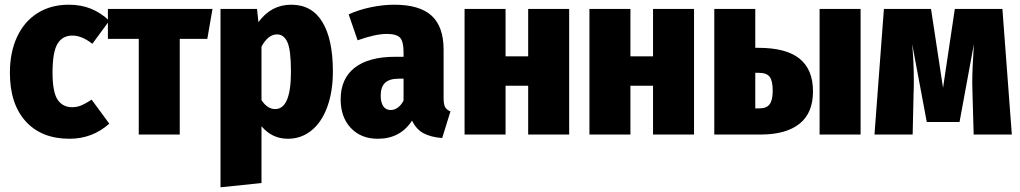

<svg xmlns="http://www.w3.org/2000/svg" viewBox="-20 -571 4331 815"><path d="M444 -483 372 -385Q328 -420 287 -420Q245 -420 224 -385Q203 -350 203 -263Q203 -180 224.5 -148Q246 -116 286 -116Q307 -116 325 -123.5Q343 -131 369 -148L444 -46Q372 18 275 18Q156 18 89 -56Q22 -130 22 -262Q22 -349 52.5 -414.5Q83 -480 139.5 -515.5Q196 -551 272 -551Q324 -551 366 -534Q408 -517 444 -483Z M882 -533 860 -406H743V0H569V-406H438V-533Z M1393 -268Q1393 -183 1369.5 -118Q1346 -53 1302.5 -17.5Q1259 18 1202 18Q1135 18 1090 -35V206L916 224V-533H1071L1077 -477Q1131 -551 1216 -551Q1304 -551 1348.5 -477.5Q1393 -404 1393 -268ZM1215 -266Q1215 -359 1200 -392Q1185 -425 1156 -425Q1118 -425 1090 -373V-146Q1115 -108 1148 -108Q1215 -108 1215 -266Z M1892 -98 1857 15Q1808 11 1777.5 -5.5Q1747 -22 1729 -59Q1679 18 1584 18Q1512 18 1469 -28Q1426 -74 1426 -149Q1426 -237 1485.5 -283.5Q1545 -330 1658 -330H1693V-350Q1693 -395 1678 -411Q1663 -427 1622 -427Q1574 -427 1498 -400L1460 -510Q1504 -530 1555.5 -540.5Q1607 -551 1653 -551Q1761 -551 1812 -504.5Q1863 -458 1863 -360V-156Q1863 -129 1869 -117Q1875 -105 1892 -98ZM1693 -144V-237H1673Q1633 -237 1614.5 -219.5Q1596 -202 1596 -165Q1596 -136 1607 -120Q1618 -104 1638 -104Q1655 -104 1669.5 -115Q1684 -126 1693 -144Z M2222 0V-207H2126V0H1952V-533H2126V-332H2222V-533H2396V0Z M2752 0V-207H2656V0H2482V-533H2656V-332H2752V-533H2926V0Z M3431 -183Q3431 -91 3373.5 -45.5Q3316 0 3210 0H3012V-533H3186V-368H3199Q3317 -368 3374 -322Q3431 -276 3431 -183ZM3459 -533H3633V0H3459ZM3260 -186Q3260 -228 3247 -245Q3234 -262 3200 -262H3186V-111H3204Q3234 -111 3247 -128.5Q3260 -146 3260 -186Z M4275 0H4113L4108 -176L4107 -220Q4107 -277 4114 -384L4053 -53H3914L3852 -384Q3859 -306 3859 -228Q3859 -194 3858 -176L3854 0H3692L3732 -533H3932L3983 -198L4033 -533H4235Z"/></svg>

Font: Fira Sans Condensed ExtraBold
Style: Regular
Weight: 800
Width: 3
Designer: Carrois Corporate & Edenspiekermann AG
Foundry: Carrois Corporate GbR & Edenspiekermann AG
Version: Version 4.203